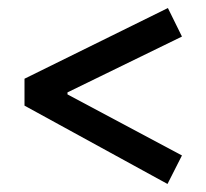

<svg xmlns="http://www.w3.org/2000/svg" viewBox="-20 -543 514 478"><path d="M398 -523 433 -452 148 -313V-308L433 -156L397 -85L41 -280V-347Z"/></svg>

Font: Podkova Medium
Style: Regular
Weight: 500
Designer: Ilya Yudin
Foundry: Cyreal (www.cyreal.org)
Version: Version 2.103